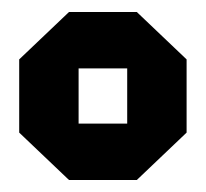

<svg xmlns="http://www.w3.org/2000/svg" viewBox="-20 -720 343 320"><path d="M12 -499V-621L95 -700H208L291 -621V-499L208 -420H95ZM111 -514H192V-606H111Z"/></svg>

Font: Tektur SemiCondensed ExtraBold
Style: Regular
Weight: 800
Width: 4
Designer: Adam Jagosz
Foundry: Adam Jagosz
Version: Version 1.005;gftools[0.9.30]